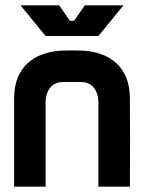

<svg xmlns="http://www.w3.org/2000/svg" viewBox="-20 -700 540 720"><path d="M349 0H467C468 -83 468 -251 467 -334C466 -451 390 -503 294 -510C280 -511 221 -511 206 -510C110 -503 34 -451 33 -334V0H151V-314C151 -367 180 -390 208 -392C223 -393 278 -393 292 -392C320 -390 349 -367 349 -314ZM57 -680 151 -565H349L443 -680H298L258 -622H242L202 -680Z"/></svg>

Font: Fervojo
Style: Bold
Weight: 700
Designer: kohakuno
Version: ver.1.0